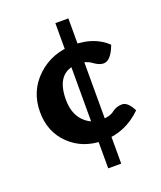

<svg xmlns="http://www.w3.org/2000/svg" viewBox="-127 -626 700 834"><g transform="rotate(-20 223.0 -208.5)"><path d="M250.5 6.8Q156.2 6.8 95 -52.2Q33.7 -111.3 33.7 -203.1Q33.7 -300.3 102.1 -364.3Q170.4 -428.2 272.5 -428.2Q365.7 -428.2 424.3 -373Q400.4 -307.6 366.2 -307.6Q346.2 -307.6 321.5 -325.9Q296.9 -344.2 262.2 -344.2Q157.7 -344.2 157.7 -215.8Q157.7 -152.3 191.2 -116.7Q224.6 -81.1 272.5 -81.1Q312.5 -81.1 332.8 -97.2Q353 -113.3 379.4 -113.3Q406.2 -113.3 428.7 -67.9Q352.5 6.8 250.5 6.8ZM288.6 127.4H228.5V-543.9H288.6Z"/></g></svg>

Font: ALMAS
Style: Bold
Weight: 700
Designer: ALMAS Font/ by Husham Jawad Kadhim, derived from the Bainsely font by/ Paul James MIller
Foundry: High-Logic / Made with FontCreator
Version: Version 1.411;September 19, 2021;FontCreator 14.0.0.2814 32-